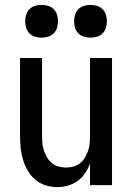

<svg xmlns="http://www.w3.org/2000/svg" viewBox="-20 -757 540 785"><path d="M214 8Q190 8 166 0.5Q142 -7 124 -22.5Q106 -38 93.5 -59.5Q81 -81 74 -104Q67 -127 64.5 -151.5Q62 -176 62 -200V-520H152V-200Q152 -185 153.5 -169.5Q155 -154 160 -140Q165 -126 173 -112.5Q181 -99 193 -89.5Q205 -80 220 -76Q235 -72 250 -72Q265 -72 280 -76Q295 -80 307 -89.5Q319 -99 327 -112.5Q335 -126 340 -140Q345 -154 346.5 -169.5Q348 -185 348 -200V-520H438V0H348V-88Q340 -67 327.5 -48.5Q315 -30 297 -17Q279 -4 257.5 2Q236 8 214 8ZM350 -603Q336 -603 323 -607Q310 -611 300.5 -620.5Q291 -630 287 -643Q283 -656 283 -670Q283 -684 287 -697Q291 -710 300.5 -719.5Q310 -729 323 -733Q336 -737 350 -737Q364 -737 377 -733Q390 -729 399.5 -719.5Q409 -710 413 -697Q417 -684 417 -670Q417 -656 413 -643Q409 -630 399.5 -620.5Q390 -611 377 -607Q364 -603 350 -603ZM150 -603Q136 -603 123 -607Q110 -611 100.5 -620.5Q91 -630 87 -643Q83 -656 83 -670Q83 -684 87 -697Q91 -710 100.5 -719.5Q110 -729 123 -733Q136 -737 150 -737Q164 -737 177 -733Q190 -729 199.5 -719.5Q209 -710 213 -697Q217 -684 217 -670Q217 -656 213 -643Q209 -630 199.5 -620.5Q190 -611 177 -607Q164 -603 150 -603Z"/></svg>

Font: Iosevka SS10 Medium
Style: Regular
Weight: 500
Monospace: yes
Designer: Belleve Invis
Foundry: Belleve Invis
Version: Version 28.0.6; ttfautohint (v1.8.4)